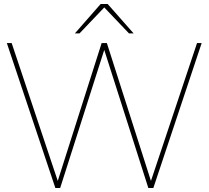

<svg xmlns="http://www.w3.org/2000/svg" viewBox="-20 -934 1036 954"><path d="M717 0H742L982 -720H959L730 -35L511 -720H485L267 -35L38 -720H14L255 0H279L498 -686ZM352 -768H375L498 -897L621 -768H644L515 -914H480Z"/></svg>

Font: Aspekta 50
Style: Regular
Weight: 50
Designer: Ivo Dolenc
Version: Version 2.000